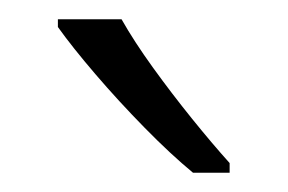

<svg xmlns="http://www.w3.org/2000/svg" viewBox="-20 -785 298 199"><path d="M106 -765Q119 -742 138.5 -715Q158 -688 179 -662Q200 -636 218 -616V-606H180Q157 -625 130 -652.5Q103 -680 79 -708Q55 -736 40 -757V-765Z"/></svg>

Font: Noto Sans Lao SemiCondensed Light
Style: Regular
Weight: 300
Width: 4
Designer: Monotype Design Team
Foundry: Monotype Imaging Inc.
Version: Version 2.003; ttfautohint (v1.8.4.7-5d5b)